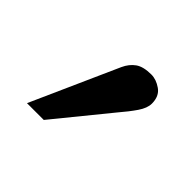

<svg xmlns="http://www.w3.org/2000/svg" viewBox="-61 -722 275 275"><g transform="rotate(45 77.0 -584.5)"><path d="M73 -639Q78 -650 86.5 -656Q95 -662 111 -662Q121 -662 131 -655Q141 -648 141 -633Q141 -624 133.5 -613Q126 -602 114 -588L48 -507H14Z"/></g></svg>

Font: STIXGeneralUnicodeRegular
Style: Regular
Weight: 400
Designer: MicroPress Inc., with final additions and corrections provided by Coen Hoffman, Elsevier (retired)
Version: Version 1.1.0